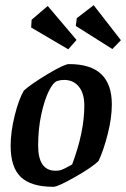

<svg xmlns="http://www.w3.org/2000/svg" viewBox="-20 -711 486 740"><path d="M21 -149Q21 -202 36.5 -265Q52 -328 72 -362Q101 -388 164.5 -426Q228 -464 246 -464Q330 -464 370.5 -425Q411 -386 411 -309Q411 -256 395 -193.5Q379 -131 360 -91Q338 -68 270.5 -29.5Q203 9 186 9Q100 9 60.5 -28.5Q21 -66 21 -149ZM208 -54Q216 -55 232 -63Q248 -71 258 -77Q305 -202 305 -304Q305 -351 284 -377Q263 -403 227 -403Q213 -403 201 -399Q185 -394 168 -359.5Q151 -325 139 -269.5Q127 -214 127 -150Q127 -53 194 -53Q203 -53 208 -54ZM272 -611 276 -641 341 -691 446 -556 413 -522ZM100 -605 102 -635 164 -688 275 -557 243 -521Z"/></svg>

Font: Grenze Medium
Style: Italic
Weight: 500
Italic angle: -10°
Designer: Renata Polastri
Foundry: Omnibus-Type
Version: Version 1.002; ttfautohint (v1.8)